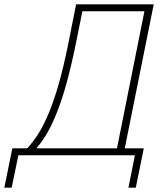

<svg xmlns="http://www.w3.org/2000/svg" viewBox="-84 -718 771 888"><path d="M-27 -32H42Q69 -61 94 -100.5Q119 -140 142.5 -197Q166 -254 188 -331Q210 -408 231 -512L268 -698H627L493 -32H581L544 150H510L540 0H1L-30 150H-64ZM457 -32 584 -666H297L266 -512Q245 -410 224 -334Q203 -258 180.5 -201Q158 -144 135 -104Q112 -64 87 -36L86 -32Z"/></svg>

Font: IBM Plex Sans ExtLt
Style: Italic
Weight: 200
Italic angle: -11°
Designer: Mike Abbink, Paul van der Laan, Pieter van Rosmalen
Foundry: Bold Monday
Version: Version 3.005